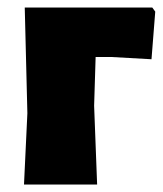

<svg xmlns="http://www.w3.org/2000/svg" viewBox="-20 -492 434 512"><path d="M394 -461 384 -334 277 -340H235L231 -210L239 0H44L53 -190L46 -472H386Z"/></svg>

Font: Luna Sans Black
Style: Regular
Weight: 900
Designer: Juan Pablo del Peral
Foundry: Huerta Tipografica
Version: Version 2.001; ttfautohint (v1.5)